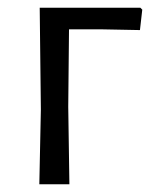

<svg xmlns="http://www.w3.org/2000/svg" viewBox="-20 -478 389 498"><path d="M349 -453 343 -400 239 -402H159L157 -201L160 0H82L86 -194L83 -458H344Z"/></svg>

Font: Alegreya Sans
Style: Regular
Weight: 400
Designer: Juan Pablo del Peral
Foundry: Huerta Tipografica
Version: Version 2.008; ttfautohint (v1.6)